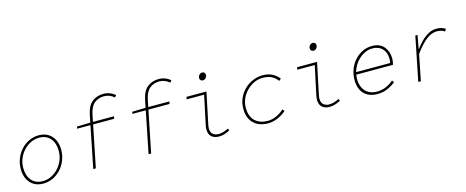

<svg xmlns="http://www.w3.org/2000/svg" viewBox="-39 -1367 4879 2012"><g transform="rotate(-15 2400.0 -361.0)"><path d="M246 12Q186 12 143.5 -14.5Q101 -41 78.5 -87.5Q56 -134 56 -194Q56 -256 77.5 -309.5Q99 -363 136.5 -403.5Q174 -444 223.5 -467Q273 -490 328 -490Q388 -490 430.5 -463.5Q473 -437 495.5 -390.5Q518 -344 518 -284Q518 -223 496.5 -169Q475 -115 437.5 -74.5Q400 -34 351 -11Q302 12 246 12ZM248 -14Q296 -14 339.5 -35Q383 -56 417 -92.5Q451 -129 470.5 -177Q490 -225 490 -278Q490 -362 447 -413Q404 -464 326 -464Q278 -464 234.5 -443Q191 -422 157 -385.5Q123 -349 103.5 -301Q84 -253 84 -200Q84 -116 127 -65Q170 -14 248 -14Z M790 0 902 -558Q922 -655 973.5 -694.5Q1025 -734 1096 -734Q1131 -734 1164 -721.5Q1197 -709 1222 -686L1204 -666Q1181 -686 1153.5 -697Q1126 -708 1094 -708Q1033 -708 990 -672.5Q947 -637 930 -554L818 0ZM736 -452 740 -474 886 -478H1144L1138 -452Z M1390 0 1502 -558Q1522 -655 1573.5 -694.5Q1625 -734 1696 -734Q1731 -734 1764 -721.5Q1797 -709 1822 -686L1804 -666Q1781 -686 1753.5 -697Q1726 -708 1694 -708Q1633 -708 1590 -672.5Q1547 -637 1530 -554L1418 0ZM1336 -452 1340 -474 1486 -478H1744L1738 -452Z M2151 12Q2104 12 2073 -13.5Q2042 -39 2042 -94Q2042 -105 2043.5 -117Q2045 -129 2048 -142L2114 -452H1924L1930 -478H2146L2074 -134Q2072 -124 2071 -115Q2070 -106 2070 -98Q2070 -53 2094.5 -33.5Q2119 -14 2156 -14Q2183 -14 2208.5 -22.5Q2234 -31 2262 -44L2272 -22Q2242 -7 2214 2.5Q2186 12 2151 12ZM2142 -600Q2126 -600 2117 -609.5Q2108 -619 2108 -634Q2108 -647 2114.5 -658Q2121 -669 2131 -675.5Q2141 -682 2152 -682Q2169 -682 2177.5 -672.5Q2186 -663 2186 -648Q2186 -629 2172.5 -614.5Q2159 -600 2142 -600Z M2686 12Q2623 12 2575 -12Q2527 -36 2499.5 -83Q2472 -130 2472 -200Q2472 -265 2496 -318Q2520 -371 2560.5 -409.5Q2601 -448 2652 -469Q2703 -490 2758 -490Q2820 -490 2864.5 -465.5Q2909 -441 2934 -406L2912 -388Q2884 -426 2845.5 -445Q2807 -464 2748 -464Q2703 -464 2659 -444Q2615 -424 2579 -388.5Q2543 -353 2521.5 -306.5Q2500 -260 2500 -206Q2500 -110 2552 -62Q2604 -14 2688 -14Q2735 -14 2782 -35Q2829 -56 2866 -90L2884 -70Q2845 -34 2791 -11Q2737 12 2686 12Z M3351 12Q3304 12 3273 -13.5Q3242 -39 3242 -94Q3242 -105 3243.5 -117Q3245 -129 3248 -142L3314 -452H3124L3130 -478H3346L3274 -134Q3272 -124 3271 -115Q3270 -106 3270 -98Q3270 -53 3294.5 -33.5Q3319 -14 3356 -14Q3383 -14 3408.5 -22.5Q3434 -31 3462 -44L3472 -22Q3442 -7 3414 2.5Q3386 12 3351 12ZM3342 -600Q3326 -600 3317 -609.5Q3308 -619 3308 -634Q3308 -647 3314.5 -658Q3321 -669 3331 -675.5Q3341 -682 3352 -682Q3369 -682 3377.5 -672.5Q3386 -663 3386 -648Q3386 -629 3372.5 -614.5Q3359 -600 3342 -600Z M3872 12Q3810 12 3766 -12.5Q3722 -37 3699 -82.5Q3676 -128 3676 -190Q3676 -255 3697.5 -309.5Q3719 -364 3756.5 -404.5Q3794 -445 3842.5 -467.5Q3891 -490 3944 -490Q4028 -490 4072 -438Q4116 -386 4116 -309Q4116 -287 4112.5 -268.5Q4109 -250 4106 -242H3700L3706 -268H4108L4082 -262Q4085 -274 4086.5 -287Q4088 -300 4088 -312Q4088 -381 4048.5 -422.5Q4009 -464 3940 -464Q3896 -464 3854 -443Q3812 -422 3778 -385Q3744 -348 3724 -298.5Q3704 -249 3704 -192Q3704 -140 3724 -99.5Q3744 -59 3782 -36.5Q3820 -14 3874 -14Q3927 -14 3973.5 -34.5Q4020 -55 4054 -86L4070 -64Q4039 -36 3986.5 -12Q3934 12 3872 12Z M4316 0 4412 -478H4436L4410 -334H4414Q4442 -373 4477.5 -408.5Q4513 -444 4554.5 -467Q4596 -490 4642 -490Q4674 -490 4697.5 -483Q4721 -476 4740 -462L4724 -438Q4705 -452 4685 -457Q4665 -462 4639 -462Q4577 -462 4516.5 -411Q4456 -360 4400 -280L4344 0Z"/></g></svg>

Font: SourceCodeVF
Style: Italic
Weight: 200
Italic angle: -11°
Monospace: yes
Designer: Paul D. Hunt, Teo Tuominen
Foundry: Adobe
Version: Version 1.026;hotconv 1.1.0;makeotfexe 2.6.0